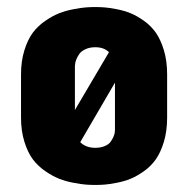

<svg xmlns="http://www.w3.org/2000/svg" viewBox="-20 -524 540 548"><path d="M40 -312Q40 -349.6 49.6 -380.4Q59.1 -411.1 73.7 -430.7Q88.4 -450.2 109.4 -464.6Q130.4 -479 149.2 -486.3Q168 -493.7 190.2 -497.8Q212.4 -502 225.3 -502.9Q238.3 -503.9 252 -503.9Q265.6 -503.9 278.3 -502.9Q291 -502 312.7 -497.8Q334.5 -493.7 352.5 -486.3Q370.6 -479 390.9 -464.6Q411.1 -450.2 424.8 -430.7Q438.5 -411.1 447.8 -380.6Q457 -350.1 457 -312V-188Q457 -149.9 447.8 -119.4Q438.5 -88.9 424.8 -69.3Q411.1 -49.8 390.9 -35.4Q370.6 -21 352.5 -13.7Q334.5 -6.3 312.7 -2.2Q291 2 278.3 2.9Q265.6 3.9 252 3.9Q238.3 3.9 225.3 2.9Q212.4 2 190.2 -2.2Q168 -6.3 149.2 -13.7Q130.4 -21 109.4 -35.4Q88.4 -49.8 73.7 -69.3Q59.1 -88.9 49.6 -119.6Q40 -150.4 40 -188ZM193.8 -210 291 -375Q276.9 -389.2 252 -389.2Q235.8 -389.2 223.9 -383.5Q211.9 -377.9 206.3 -369.9Q200.7 -361.8 197.5 -353.5Q194.3 -345.2 194.3 -339.8L193.8 -334ZM308.1 -288.1 209 -118.2Q225.1 -102.1 252 -102.1Q267.6 -102.1 279.3 -107.2Q291 -112.3 296.1 -119.9Q301.3 -127.4 304.4 -135Q307.6 -142.6 307.6 -147.5L308.1 -152.8Z"/></svg>

Font: Concert One
Style: Regular
Weight: 400
Designer: Johan Kallas, Mihkel Virkus
Foundry: Johan Kallas, Mihkel Virkus
Version: Version 1.003